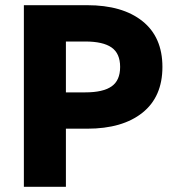

<svg xmlns="http://www.w3.org/2000/svg" viewBox="-20 -720 693 740"><path d="M72 -700H316Q452 -700 529 -638.5Q606 -577 606 -462Q606 -347 529 -285.5Q452 -224 316 -224H234V0H72ZM443 -462Q443 -514 410 -537Q377 -560 309 -560H234V-364H309Q377 -364 410 -387Q443 -410 443 -462Z"/></svg>

Font: Chess Sans
Style: Bold
Weight: 700
Designer: Wolf Bōese
Foundry: Wolf Bōese
Version: Version 7.223